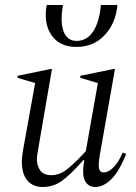

<svg xmlns="http://www.w3.org/2000/svg" viewBox="-20 -735 542 765"><path d="M150 10Q111 10 89 -16Q67 -42 67 -91Q67 -102 68.5 -113.5Q70 -125 72 -138L120 -404L50 -425V-433L181 -460H187L132 -140Q130 -128 128.5 -119Q127 -110 127 -102Q127 -74 140.5 -55.5Q154 -37 185 -37Q221 -37 256 -67.5Q291 -98 322 -133L370 -404L300 -425V-433L432 -460H438L378 -119Q371 -80 374.5 -64Q378 -48 393 -48Q412 -48 432 -68Q452 -88 469 -127L483 -122Q455 -52 423.5 -21Q392 10 360 10Q331 10 318.5 -15Q306 -40 315 -92L316 -97H312Q261 -39 227 -14.5Q193 10 150 10ZM166 -715H231Q219 -647 233.5 -609.5Q248 -572 285 -572Q326 -572 351 -609.5Q376 -647 382 -715H448Q441 -642 397 -595Q353 -548 284 -548Q218 -548 185.5 -594.5Q153 -641 166 -715Z"/></svg>

Font: Spectral Light
Style: Italic
Weight: 300
Italic angle: -10°
Designer: Jean-Baptiste Levee
Foundry: Production Type
Version: Version 2.001